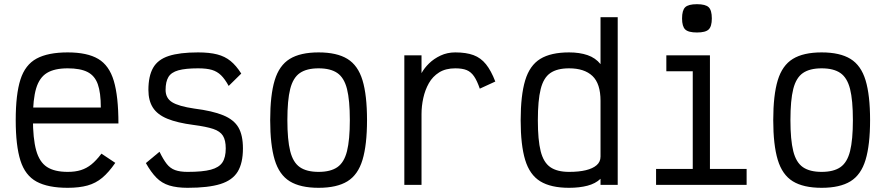

<svg xmlns="http://www.w3.org/2000/svg" viewBox="-20 -882 4240 916"><path d="M303 14Q209 14 154.5 -15.5Q100 -45 77.5 -116Q55 -187 55 -309Q55 -432 77.5 -502.5Q100 -573 154.5 -602.5Q209 -632 303 -632Q396 -632 448.5 -601Q501 -570 523 -496Q545 -422 545 -293H84V-369H461Q461 -440 446.5 -480.5Q432 -521 397.5 -538.5Q363 -556 303 -556Q240 -556 204 -534Q168 -512 152.5 -460.5Q137 -409 137 -318Q137 -221 152.5 -165Q168 -109 204 -85.5Q240 -62 303 -62Q339 -62 366 -70.5Q393 -79 416 -97.5Q439 -116 464 -149L530 -105Q499 -60 468 -34Q437 -8 397.5 3Q358 14 303 14Z M875 14Q824 14 788 3Q752 -8 726 -34.5Q700 -61 676 -104L741 -158Q759 -121 775.5 -100Q792 -79 815.5 -70.5Q839 -62 875 -62Q947 -62 986 -72.5Q1025 -83 1041 -107Q1057 -131 1057 -174Q1057 -213 1043.5 -234.5Q1030 -256 997 -267Q964 -278 903 -286Q826 -296 778.5 -315.5Q731 -335 709.5 -368.5Q688 -402 688 -453Q688 -519 710.5 -558.5Q733 -598 785 -615Q837 -632 925 -632Q979 -632 1016 -622.5Q1053 -613 1080 -591Q1107 -569 1131 -531L1071 -472Q1053 -505 1034.5 -523Q1016 -541 991 -548.5Q966 -556 925 -556Q865 -556 831 -546.5Q797 -537 783.5 -514.5Q770 -492 770 -453Q770 -414 801 -394.5Q832 -375 907 -364Q994 -353 1045 -332Q1096 -311 1117.5 -274Q1139 -237 1139 -174Q1139 -104 1114 -63Q1089 -22 1031.5 -4Q974 14 875 14Z M1500 14Q1413 14 1362.5 -17Q1312 -48 1290.5 -119.5Q1269 -191 1269 -309Q1269 -428 1290.5 -499Q1312 -570 1362.5 -601Q1413 -632 1500 -632Q1587 -632 1637.5 -601Q1688 -570 1709.5 -499Q1731 -428 1731 -309Q1731 -191 1709.5 -119.5Q1688 -48 1637.5 -17Q1587 14 1500 14ZM1500 -62Q1557 -62 1589.5 -84.5Q1622 -107 1635.5 -161Q1649 -215 1649 -309Q1649 -404 1635.5 -457.5Q1622 -511 1589.5 -533.5Q1557 -556 1500 -556Q1443 -556 1410.5 -533.5Q1378 -511 1364.5 -457.5Q1351 -404 1351 -309Q1351 -215 1364.5 -161Q1378 -107 1410.5 -84.5Q1443 -62 1500 -62Z M1909 0V-618H1991V-533Q2004 -557 2027 -579.5Q2050 -602 2082 -617Q2114 -632 2152 -632Q2204 -632 2239 -619Q2274 -606 2298.5 -575.5Q2323 -545 2343 -493L2269 -459Q2256 -497 2241.5 -518Q2227 -539 2206.5 -547.5Q2186 -556 2152 -556Q2106 -556 2075 -536.5Q2044 -517 2026 -485Q2008 -453 1999.5 -414.5Q1991 -376 1991 -338V0Z M2695 14Q2608 14 2557.5 -17Q2507 -48 2485.5 -119Q2464 -190 2464 -308Q2464 -427 2485.5 -498.5Q2507 -570 2557.5 -601Q2608 -632 2695 -632Q2745 -632 2783 -619Q2821 -606 2845 -576V-800H2927V0H2845V-29Q2821 -6 2782.5 4Q2744 14 2695 14ZM2695 -62Q2742 -62 2775 -70Q2808 -78 2826.5 -94Q2845 -110 2845 -135V-401Q2845 -483 2806.5 -519.5Q2768 -556 2695 -556Q2638 -556 2605.5 -533.5Q2573 -511 2559.5 -457Q2546 -403 2546 -308Q2546 -214 2559.5 -160.5Q2573 -107 2605.5 -84.5Q2638 -62 2695 -62Z M3285 0V-594L3337 -542H3159V-618H3367V0ZM3110 0V-76H3542V0ZM3305 -727Q3264 -727 3249 -741.5Q3234 -756 3234 -794Q3234 -833 3249 -847.5Q3264 -862 3305 -862Q3346 -862 3361 -847.5Q3376 -833 3376 -794Q3376 -756 3361 -741.5Q3346 -727 3305 -727Z M3900 14Q3813 14 3762.5 -17Q3712 -48 3690.5 -119.5Q3669 -191 3669 -309Q3669 -428 3690.5 -499Q3712 -570 3762.5 -601Q3813 -632 3900 -632Q3987 -632 4037.5 -601Q4088 -570 4109.5 -499Q4131 -428 4131 -309Q4131 -191 4109.5 -119.5Q4088 -48 4037.5 -17Q3987 14 3900 14ZM3900 -62Q3957 -62 3989.5 -84.5Q4022 -107 4035.5 -161Q4049 -215 4049 -309Q4049 -404 4035.5 -457.5Q4022 -511 3989.5 -533.5Q3957 -556 3900 -556Q3843 -556 3810.5 -533.5Q3778 -511 3764.5 -457.5Q3751 -404 3751 -309Q3751 -215 3764.5 -161Q3778 -107 3810.5 -84.5Q3843 -62 3900 -62Z"/></svg>

Font: Victor Mono Thin Medium
Style: Regular
Weight: 500
Monospace: yes
Version: Version 1.561;gftools[0.9.30]